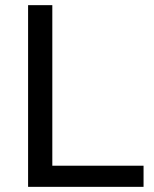

<svg xmlns="http://www.w3.org/2000/svg" viewBox="-20 -725 597 745"><path d="M89 0V-705H183V-82H537V0Z"/></svg>

Font: Nunito Sans 12pt ExtraLight 11pt Medium
Style: Regular
Weight: 500
Version: Version 3.101;gftools[0.9.27]